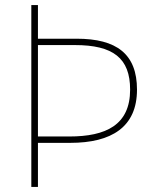

<svg xmlns="http://www.w3.org/2000/svg" viewBox="-20 -734 613 754"><path d="M518 -382C518 -522 438 -582 281 -582H129V-714H103V0H129V-173H256C418 -173 518 -235 518 -382ZM252 -198H129V-557H274C424 -557 491 -506 491 -382C491 -243 396 -198 252 -198Z"/></svg>

Font: Noto Sans Arabic UI Th
Style: Regular
Weight: 100
Designer: Monotype Design Team, Nadine Chahine and Nizar Qandah
Foundry: Monotype Imaging Inc.
Version: Version 2.010